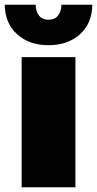

<svg xmlns="http://www.w3.org/2000/svg" viewBox="-41 -787 408 807"><path d="M50 -547V0H276V-547ZM31 -643C65 -612.3 109 -597 163 -597C217 -597 261 -612.3 295 -643C329 -673.7 346.3 -715 347 -767H217C217 -748.3 212.3 -733.2 203 -721.5C193.7 -709.8 180.3 -704 163 -704C145.7 -704 132.3 -709.8 123 -721.5C113.7 -733.2 109 -748.3 109 -767H-21C-20.3 -715 -3 -673.7 31 -643Z"/></svg>

Font: Montserrat Custom Black
Style: Regular
Weight: 900
Designer: Julieta Ulanovsky
Foundry: Julieta Ulanovsky
Version: Version 7.200